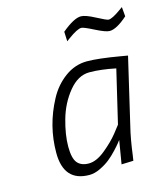

<svg xmlns="http://www.w3.org/2000/svg" viewBox="-109 -808 790 904"><g transform="rotate(-15 285.5 -356.0)"><path d="M216 10Q91 10 91 -131Q91 -262 154 -380Q184 -437 233.5 -473.5Q283 -510 342 -510Q396 -510 501 -492L536 -486L460 -161Q446 -105 436 -27L432 -1L374 1Q389 -92 393 -113Q389 -108 382.5 -99.5Q376 -91 356.5 -70Q337 -49 317 -33Q297 -17 269 -3.5Q241 10 216 10ZM467 -442Q395 -457 339.5 -457Q284 -457 239 -402Q194 -347 173.5 -274.5Q153 -202 153 -144.5Q153 -87 171.5 -65Q190 -43 227 -43Q264 -43 307 -78Q350 -113 378 -148L406 -184ZM483 -620Q464 -620 416 -644.5Q368 -669 357 -669Q337 -669 292 -636L277 -625L275 -672Q335 -722 369 -722Q391 -722 437 -697.5Q483 -673 492 -673Q510 -673 553 -704L567 -714L571 -668Q517 -620 483 -620Z"/></g></svg>

Font: Titillium Web Light
Style: Italic
Weight: 300
Italic angle: -13°
Version: Version 1.002;PS 57.000;hotconv 1.0.70;makeotf.lib2.5.55311